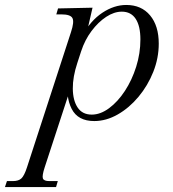

<svg xmlns="http://www.w3.org/2000/svg" viewBox="-147 -474 696 774"><path d="M-127 280 -119 256H-95Q-72 256 -60.5 245Q-49 234 -38 200L139 -344Q153 -386 145 -401Q137 -416 101 -416H80L87 -440L226 -443L200 -330L184 -329Q218 -391 265.5 -422.5Q313 -454 362 -454Q423 -454 458 -412Q493 -370 493 -298Q493 -240 471 -184.5Q449 -129 411.5 -84Q374 -39 327.5 -12.5Q281 14 233 14Q167 14 142 -35Q117 -84 128 -157L138 -120L33 201Q22 235 26 245.5Q30 256 52 256H86L79 280ZM223 -12Q258 -12 293 -38Q328 -64 356.5 -107.5Q385 -151 402 -205Q419 -259 419 -315Q419 -369 400 -398Q381 -427 344 -427Q313 -427 281 -406Q249 -385 222 -349Q195 -313 180 -267L165 -221Q146 -164 146.5 -116.5Q147 -69 166 -40.5Q185 -12 223 -12Z"/></svg>

Font: Baskervville
Style: Italic
Weight: 400
Italic angle: -18°
Designer: ANRT
Foundry: ANRT
Version: Version 1.100